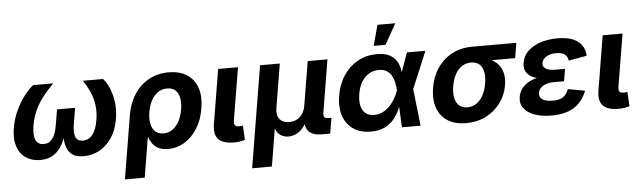

<svg xmlns="http://www.w3.org/2000/svg" viewBox="-55 -988 4723 1413"><g transform="rotate(-5 2306.5 -281.5)"><path d="M209.6 7.8Q149.6 7.8 105.1 -20.9Q60.6 -49.7 40.9 -106Q21.2 -162.3 34.8 -244.7Q46.5 -313.3 74.9 -372.9Q103.3 -432.5 138.1 -477.3Q173 -522.2 203.6 -545.9H352.4Q311.7 -505.1 276.3 -460.6Q240.9 -416 215.8 -363.8Q190.8 -311.5 180.1 -248.1Q168.8 -178.5 185.4 -142.7Q201.9 -107 244.2 -107Q284.2 -107 308.7 -139.2Q333.2 -171.4 343.5 -233.9L363.5 -352.5H497.2L477.2 -233.9Q466.9 -171.4 479.8 -139.2Q492.7 -107 533.1 -107Q576.7 -107 605.2 -143Q633.6 -179 644.9 -247.8Q655.5 -311.3 647.6 -363.6Q639.7 -415.8 619.3 -460.7Q598.9 -505.6 571.2 -545.9H719.9Q743.7 -521.7 763.6 -476.7Q783.5 -431.6 792 -372.1Q800.5 -312.6 789.1 -244.7Q775.7 -162.3 737.3 -106Q698.8 -49.7 644.7 -20.9Q590.6 7.8 529.5 7.8Q469.8 7.8 438.5 -19.5Q407.1 -46.9 398.1 -95.7Q389 -144.6 395.3 -208.9H415.4Q400.5 -143.9 374.8 -95.1Q349.1 -46.2 308.6 -19.2Q268.2 7.8 209.6 7.8Z M816.3 204.1 894.1 -264.8Q908.2 -350.5 950.2 -415.2Q992.3 -480 1057.3 -516.4Q1122.4 -552.7 1205.4 -552.7Q1284.4 -552.7 1338.2 -518.9Q1391.9 -485 1414.6 -421.6Q1437.2 -358.1 1422.7 -268.9Q1408.8 -182.1 1369 -119.8Q1329.2 -57.5 1273.4 -24.2Q1217.5 9.1 1154.4 9.1Q1110 9.1 1081.9 -5.7Q1053.7 -20.6 1038 -42.8Q1022.4 -64.9 1015.3 -87.4H1010.6L962.7 204.1ZM1129.1 -108.3Q1167.2 -108.3 1196.7 -129.3Q1226.1 -150.3 1245.7 -187.6Q1265.3 -224.8 1273.3 -273.4Q1281.2 -321.6 1273.9 -358Q1266.7 -394.5 1244.2 -414.9Q1221.8 -435.4 1183.5 -435.4Q1146.1 -435.4 1116.4 -415.5Q1086.6 -395.6 1066.9 -359.4Q1047.1 -323.2 1038.7 -273.7Q1030.6 -224.2 1038.3 -186.8Q1046.1 -149.5 1069 -128.9Q1091.9 -108.3 1129.1 -108.3Z M1642.2 3.4Q1558.6 3.4 1525.2 -32.6Q1491.9 -68.6 1503.8 -141.7L1570.7 -545.9H1717.3L1653.6 -161.8Q1649.4 -135.8 1656.5 -123.8Q1663.6 -111.9 1685.9 -111.9Q1697.7 -111.9 1704.4 -112.7Q1711 -113.6 1715.8 -115.3L1721.4 -8.3Q1709.9 -4.6 1689.1 -0.6Q1668.4 3.4 1642.2 3.4Z M1756.2 204.1 1880.3 -545.9H2026.2L1972.8 -223.3Q1966.6 -185.2 1976.1 -160.2Q1985.7 -135.2 2007.2 -123Q2028.7 -110.7 2058 -110.7Q2088.4 -110.7 2113.5 -123.3Q2138.5 -135.9 2155.6 -160.9Q2172.7 -185.9 2178.9 -223.3L2232.3 -545.9H2378.2L2313.4 -154.4Q2310 -133.9 2318.1 -124.4Q2326.1 -115 2348 -115H2369.8L2350.8 0H2288.9Q2218.3 0 2189.1 -35.9Q2160 -71.8 2171.3 -139.7L2179.6 -189H2203.5Q2194.7 -134.6 2176.7 -98.7Q2158.6 -62.9 2135.7 -42.5Q2112.8 -22 2088.9 -13.4Q2065 -4.8 2044.3 -4.8Q2022.9 -4.8 2001.4 -13.4Q1979.9 -22 1963.6 -42.6Q1947.3 -63.1 1940.9 -98.8Q1934.5 -134.6 1943.3 -189H1967.3L1902.1 204.1Z M2651.1 11.7Q2574 11.7 2522 -23.7Q2470 -59.2 2448.3 -122.9Q2426.7 -186.6 2440.6 -271.3Q2455 -356.8 2497.1 -419.9Q2539.2 -483 2602.4 -517.9Q2665.7 -552.7 2743 -552.7Q2801.8 -552.7 2836.7 -534.1Q2871.5 -515.4 2888.9 -485.8Q2906.3 -456.3 2911.8 -422.9Q2917.2 -389.6 2917.5 -360.5H2965L2987.6 -274.4L3018.6 0H2880.8L2867.5 -274.4Q2866.3 -304.5 2860 -333.2Q2853.7 -361.8 2840.3 -384.9Q2826.9 -407.9 2804.4 -421.6Q2781.8 -435.4 2747.8 -435.4Q2707.1 -435.4 2674.3 -415.7Q2641.6 -396.1 2619.6 -359.6Q2597.7 -323 2589.3 -271.4Q2581.1 -220.7 2589.6 -184.1Q2598 -147.5 2622.5 -127.9Q2647.1 -108.3 2686.1 -108.3Q2720.5 -108.3 2749.1 -122.8Q2777.7 -137.3 2800.5 -160.9Q2823.3 -184.6 2840 -213.5Q2856.7 -242.5 2867 -271.5L2965.4 -545.9H3101.7L2987.1 -271.5L2937 -191H2889.6Q2878.8 -161.9 2862.6 -127.1Q2846.5 -92.2 2820.2 -60.5Q2793.8 -28.8 2752.9 -8.6Q2712 11.7 2651.1 11.7ZM2725.7 -615.1 2767 -767.1H2899L2812.8 -615.1Z M3354.8 10.7Q3272.4 10.7 3218.3 -24.2Q3164.2 -59.1 3142.2 -121.9Q3120.2 -184.8 3133.9 -268.7Q3147.8 -352.5 3190.6 -414.7Q3233.4 -477 3299.1 -511.5Q3364.7 -545.9 3446.8 -545.9H3773.4L3755.1 -434.5H3516.9L3427.8 -430.6Q3388.6 -430.6 3359 -410.1Q3329.4 -389.6 3310.3 -353.4Q3291.3 -317.1 3283.1 -269Q3275.4 -221.5 3282.3 -184.4Q3289.2 -147.2 3311.9 -125.9Q3334.6 -104.6 3373.8 -104.6Q3412.9 -104.6 3442.5 -125.7Q3472.1 -146.8 3491.6 -183.9Q3511.1 -221.1 3518.8 -269Q3527.1 -317.6 3519.7 -353.8Q3512.3 -390.1 3489.5 -410.4Q3466.6 -430.6 3427.8 -430.6L3433.8 -466.1Q3493.2 -466.1 3539.9 -452Q3586.7 -438 3617.4 -409.8Q3648.1 -381.7 3660.4 -340.1Q3672.7 -298.5 3663.5 -242.9Q3651.8 -171.6 3609.8 -114.1Q3567.8 -56.6 3502.5 -22.9Q3437.1 10.7 3354.8 10.7Z M3985.1 9.8Q3914.3 9.8 3861.4 -9.1Q3808.5 -27.9 3782 -63.3Q3755.5 -98.7 3763.8 -148.5Q3768.5 -176.8 3784.8 -201.7Q3801.1 -226.5 3829.8 -245.3Q3858.4 -264.1 3900.8 -274.9Q3943.1 -285.8 4000 -285.8H4107.3L4098.8 -233.7H4022.9Q3989.3 -233.7 3964.6 -224.7Q3940 -215.8 3925.5 -200.2Q3911 -184.5 3907.4 -164.3Q3902.4 -134.7 3926.5 -116.7Q3950.6 -98.6 4003.8 -98.6Q4038.3 -98.6 4060.9 -106.9Q4083.5 -115.2 4097.8 -131.9Q4112 -148.6 4121.3 -173.6L4246.8 -150.9Q4227.1 -99 4192.6 -63.1Q4158.1 -27.1 4106.9 -8.7Q4055.6 9.8 3985.1 9.8ZM3996.6 -264.4Q3943.7 -264.4 3906.7 -273.9Q3869.7 -283.3 3847.4 -300.9Q3825.1 -318.5 3816.9 -342.5Q3808.8 -366.5 3813.8 -395.4Q3822.3 -446.2 3859.3 -481.2Q3896.4 -516.2 3953 -534.5Q4009.6 -552.7 4077.2 -552.7Q4142.3 -552.7 4186.6 -535.9Q4230.9 -519 4254.6 -486.4Q4278.3 -453.8 4281 -406.2L4146.2 -382Q4143.7 -411.3 4122.3 -428Q4101 -444.8 4059 -444.8Q4013.5 -444.8 3984.8 -426.5Q3956 -408.2 3952.2 -381Q3948.1 -355.2 3971 -339.6Q3994 -324 4037.8 -324H4113.7L4103.9 -264.4Z M4483.1 3.4Q4399.4 3.4 4366.1 -32.6Q4332.7 -68.6 4344.6 -141.7L4411.5 -545.9H4558.2L4494.4 -161.8Q4490.2 -135.8 4497.3 -123.8Q4504.5 -111.9 4526.8 -111.9Q4538.5 -111.9 4545.2 -112.7Q4551.8 -113.6 4556.6 -115.3L4562.2 -8.3Q4550.7 -4.6 4529.9 -0.6Q4509.2 3.4 4483.1 3.4Z"/></g></svg>

Font: Inter Variable
Style: Italic
Weight: 400
Italic angle: -9.39999°
Designer: Rasmus Andersson
Foundry: rsms
Version: Version 4.001;git-9221beed3